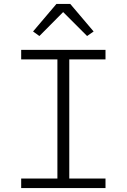

<svg xmlns="http://www.w3.org/2000/svg" viewBox="-20 -950 640 970"><path d="M87 0V-48H270V-650H87V-698H513V-650H330V-48H513V0ZM335 -930 453 -791 420 -768 299 -889 179 -768 147 -791 265 -930Z"/></svg>

Font: IBM Plex Mono Light
Style: Regular
Weight: 300
Monospace: yes
Designer: Mike Abbink, Paul van der Laan, Pieter van Rosmalen
Foundry: Bold Monday
Version: Version 2.3